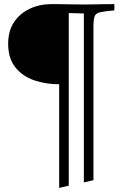

<svg xmlns="http://www.w3.org/2000/svg" viewBox="-20 -721 616 941"><path d="M438 -588V162L391 173V-655L317 -657V189L270 200V-308Q203 -308 146 -328Q89 -348 54.5 -392Q20 -436 20 -507Q20 -569 48.5 -612Q77 -655 125.5 -678Q174 -701 234 -701Q256 -701 284.5 -700.5Q313 -700 341 -699.5Q369 -699 389 -699Q408 -699 435.5 -699.5Q463 -700 491 -700.5Q519 -701 540 -701Q542 -686 540 -670Q492 -666 470.5 -661Q449 -656 443.5 -640.5Q438 -625 438 -588Z"/></svg>

Font: Tiro Kannada
Style: Regular
Weight: 400
Designer: Kannada: John Hudson & Fiona Ross. Latin: John Hudson.
Foundry: Tiro Typeworks Ltd.
Version: Version 1.52